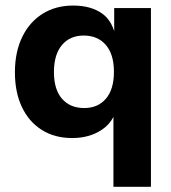

<svg xmlns="http://www.w3.org/2000/svg" viewBox="-20 -504 631 708"><path d="M401.1 -474.3V-389C393.1 -414.1 380.6 -436.1 359.1 -452.2C331.2 -473.1 294.7 -483.5 249.9 -483.5C206.8 -483.5 169.2 -473.4 136.9 -453.1C104.7 -432.8 79.6 -404.3 61.8 -367.4C44 -330.5 35 -287.2 35 -237.4C35 -188.2 43.6 -145.5 60.8 -109.3C78 -73 102.4 -44.9 134.1 -24.9C165.7 -4.9 203.1 5 246.1 5C288.5 5 324.9 -5.1 355.3 -25.4C374.9 -38.4 388.8 -54.4 398.3 -72.9V184.8H536.6V-474.3ZM370.6 -140.1C351 -117.1 324.2 -105.6 290.4 -105.6C256 -105.6 228.8 -116.9 208.8 -139.7C188.9 -162.4 178.9 -195.3 178.9 -238.3C178.9 -281.3 188.7 -314.5 208.4 -337.9C228 -361.2 254.8 -372.9 288.6 -372.9C323 -372.9 350.3 -361.4 370.2 -338.3C390.1 -315.3 400.1 -282.3 400.1 -239.2C400.1 -196.2 390.3 -163.2 370.6 -140.1Z"/></svg>

Font: Diatome Awesome Bold
Style: Regular
Weight: 400
Designer: 15.100.17
Foundry: 15.100.17
Version: Version 1.010;Fontself Maker 3.5.8